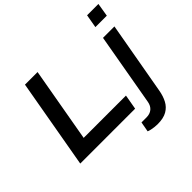

<svg xmlns="http://www.w3.org/2000/svg" viewBox="-212 -960 1390 1390"><g transform="rotate(-45 483.5 -264.5)"><path d="M57 0 178 -687H307L206 -114H639L619 0ZM833 -621 851 -724H967L950 -621ZM655 195Q640 195 624 193Q608 191 593.5 188Q579 185 567 180L581 103H632Q668 103 690.5 84Q713 65 719 30L817 -527H934L835 31Q827 78 807.5 115.5Q788 153 751.5 174Q715 195 655 195Z"/></g></svg>

Font: Archivo Expanded Medium
Style: Italic
Weight: 500
Width: 7
Italic angle: -10°
Designer: Hector Gatti
Foundry: Omnibus-Type
Version: Version 2.001